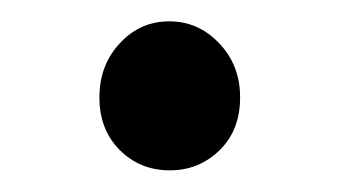

<svg xmlns="http://www.w3.org/2000/svg" viewBox="-20 -147 317 180"><path d="M186.5 -6.8Q167 12.7 139.2 12.7Q111.3 12.7 92.3 -6.3Q73.2 -25.4 73.2 -55.7Q73.2 -85.9 92.3 -106.4Q111.3 -127 138.7 -127Q166 -127 185.5 -106.4Q205.1 -85.9 205.1 -55.7Q205.1 -25.4 186.5 -6.8Z"/></svg>

Font: irohamaru Regular
Style: Regular
Weight: 400
Designer: [Source Han Sans]
Ryoko NISHIZUKA  (kana & ideographs); Paul D. Hunt (Latin, Greek & Cyrillic); Wenlong ZHANG  (bopomofo
Version: Version 1.00